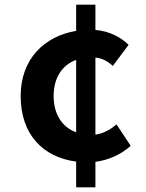

<svg xmlns="http://www.w3.org/2000/svg" viewBox="-20 -763 630 827"><path d="M308 44H391V-66C444 -73 499 -95 543 -135L482 -227C458 -207 427 -188 391 -183V-515C417 -513 442 -501 466 -479L534 -570C500 -603 451 -629 391 -634V-743H308V-630C171 -607 69 -509 69 -349C69 -186 163 -86 308 -67ZM308 -193C246 -216 211 -273 211 -349C211 -425 245 -482 308 -505Z"/></svg>

Font: Noto Sans Mono CJK TC
Style: Bold
Weight: 700
Designer: Ryoko NISHIZUKA 西塚涼子 (kana, bopomofo & ideographs); Paul D. Hunt (Latin, Greek & Cyrillic); Sandoll Communications 산돌커뮤니
Foundry: Adobe
Version: Version 2.004;hotconv 1.0.118;makeotfexe 2.5.65603